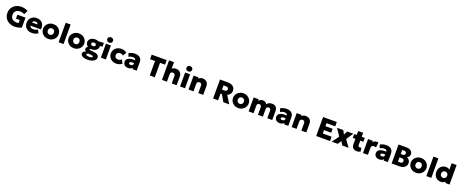

<svg xmlns="http://www.w3.org/2000/svg" viewBox="301 -3607 15935 6654"><g transform="rotate(20 8268.0 -280.0)"><path d="M432 15Q351.5 15 280 -10Q208.5 -35 153.8 -82Q99 -129 67.8 -196.8Q36.5 -264.5 36.5 -350Q36.5 -434.5 66.5 -502Q96.5 -569.5 150 -617Q203.5 -664.5 273.8 -689.8Q344 -715 424.5 -715Q461 -715 502 -709.5Q543 -704 586.5 -689.2Q630 -674.5 672.5 -647L596.5 -505Q561 -527.5 522 -538.5Q483 -549.5 437.5 -549.5Q388 -549.5 348.5 -535.8Q309 -522 281.8 -496Q254.5 -470 240.2 -432.5Q226 -395 226 -348.5Q226 -280 255.2 -234.5Q284.5 -189 334 -166.5Q383.5 -144 443.5 -144Q464.5 -144 485 -147.2Q505.5 -150.5 523 -155.5V-264.5H385V-409.5H683V-42.5Q650.5 -25 606.8 -11.8Q563 1.5 517 8.2Q471 15 432 15Z M1064.5 15Q978.5 15 914 -19.2Q849.5 -53.5 813.8 -114.8Q778 -176 778 -258Q778 -318 799 -367.8Q820 -417.5 858 -453.8Q896 -490 947.8 -510Q999.5 -530 1061.5 -530Q1131 -530 1184.8 -505.8Q1238.5 -481.5 1273.5 -437.8Q1308.5 -394 1321.8 -335.5Q1335 -277 1321.5 -208H942.5Q944 -182.5 960.2 -163.5Q976.5 -144.5 1004.5 -133.8Q1032.5 -123 1069 -123Q1115.5 -123 1156 -134.2Q1196.5 -145.5 1235.5 -170L1290.5 -48.5Q1267 -30.5 1228.8 -16.2Q1190.5 -2 1147 6.5Q1103.5 15 1064.5 15ZM954 -328H1149.5Q1149 -361 1123.8 -381Q1098.5 -401 1056.5 -401Q1014 -401 985.8 -381Q957.5 -361 954 -328Z M1673.5 15Q1588.5 15 1523.2 -22.2Q1458 -59.5 1421.2 -121.2Q1384.5 -183 1384.5 -257.5Q1384.5 -311.5 1405.5 -360.5Q1426.5 -409.5 1465.2 -447.5Q1504 -485.5 1557 -507.8Q1610 -530 1673.5 -530Q1758.5 -530 1823.8 -492.8Q1889 -455.5 1925.8 -393.8Q1962.5 -332 1962.5 -257.5Q1962.5 -204 1941.5 -154.8Q1920.5 -105.5 1881.8 -67.5Q1843 -29.5 1790.2 -7.2Q1737.5 15 1673.5 15ZM1673.5 -140.5Q1705 -140.5 1730.2 -154.8Q1755.5 -169 1770.2 -195.2Q1785 -221.5 1785 -257.5Q1785 -293.5 1770.5 -319.8Q1756 -346 1730.8 -360.2Q1705.5 -374.5 1673.5 -374.5Q1641.5 -374.5 1616 -360.2Q1590.5 -346 1576.2 -319.8Q1562 -293.5 1562 -257.5Q1562 -221.5 1576.5 -195.2Q1591 -169 1616.5 -154.8Q1642 -140.5 1673.5 -140.5Z M2053.5 0V-720H2235.5V0Z M2615 15Q2530 15 2464.8 -22.2Q2399.5 -59.5 2362.8 -121.2Q2326 -183 2326 -257.5Q2326 -311.5 2347 -360.5Q2368 -409.5 2406.8 -447.5Q2445.5 -485.5 2498.5 -507.8Q2551.5 -530 2615 -530Q2700 -530 2765.2 -492.8Q2830.5 -455.5 2867.2 -393.8Q2904 -332 2904 -257.5Q2904 -204 2883 -154.8Q2862 -105.5 2823.2 -67.5Q2784.5 -29.5 2731.8 -7.2Q2679 15 2615 15ZM2615 -140.5Q2646.5 -140.5 2671.8 -154.8Q2697 -169 2711.8 -195.2Q2726.5 -221.5 2726.5 -257.5Q2726.5 -293.5 2712 -319.8Q2697.5 -346 2672.2 -360.2Q2647 -374.5 2615 -374.5Q2583 -374.5 2557.5 -360.2Q2532 -346 2517.8 -319.8Q2503.5 -293.5 2503.5 -257.5Q2503.5 -221.5 2518 -195.2Q2532.5 -169 2558 -154.8Q2583.5 -140.5 2615 -140.5Z M3194.5 225Q3137 225 3090.5 215.5Q3044 206 3011 187.8Q2978 169.5 2960.2 143.5Q2942.5 117.5 2942.5 85.5Q2942.5 61.5 2956.2 39.2Q2970 17 2995.8 0.8Q3021.5 -15.5 3057.5 -23Q3028.5 -40 3015 -61.2Q3001.5 -82.5 3001.5 -109Q3001.5 -133 3016 -155.2Q3030.5 -177.5 3056.5 -194.8Q3082.5 -212 3117 -222Q3151.5 -232 3191.5 -230.5L3223 -164Q3195.5 -164.5 3179 -161.2Q3162.5 -158 3154.8 -151.8Q3147 -145.5 3147 -137.5Q3147 -127.5 3159.5 -120.8Q3172 -114 3207 -111L3295 -103.5Q3358.5 -97.5 3405.8 -81.8Q3453 -66 3479 -36.8Q3505 -7.5 3505 39.5Q3505 79.5 3483.2 113.8Q3461.5 148 3420.5 172.8Q3379.5 197.5 3322.2 211.2Q3265 225 3194.5 225ZM3222.5 113Q3277 113 3309 99.5Q3341 86 3341 64Q3341 47 3323 38.2Q3305 29.5 3265 26.5L3166 18.5Q3144.5 21 3129.2 27.2Q3114 33.5 3106 42.8Q3098 52 3098 63Q3098 78 3113.2 89.2Q3128.5 100.5 3156.5 106.8Q3184.5 113 3222.5 113ZM3213.5 -159.5Q3144 -159.5 3091.5 -184Q3039 -208.5 3009.5 -250.5Q2980 -292.5 2980 -345Q2980 -396.5 3009.8 -438.5Q3039.5 -480.5 3092.5 -505.2Q3145.5 -530 3213.5 -530Q3281.5 -530 3334.2 -505.5Q3387 -481 3416.8 -439.2Q3446.5 -397.5 3446.5 -345Q3446.5 -293.5 3417 -251.5Q3387.5 -209.5 3335.2 -184.5Q3283 -159.5 3213.5 -159.5ZM3213.5 -280Q3237 -280 3255.8 -288.2Q3274.5 -296.5 3285.8 -311.2Q3297 -326 3297 -345Q3297 -374 3273 -392.2Q3249 -410.5 3213.5 -410.5Q3190 -410.5 3171.2 -402Q3152.5 -393.5 3141.5 -379Q3130.5 -364.5 3130.5 -345Q3130.5 -316.5 3154.2 -298.2Q3178 -280 3213.5 -280ZM3290 -381 3221 -497 3535.5 -515V-372Z M3612.5 0V-515H3794.5V0ZM3703.5 -586.5Q3660.5 -586.5 3628.8 -612.8Q3597 -639 3597 -685Q3597 -730.5 3628.8 -757Q3660.5 -783.5 3703.5 -783.5Q3746.5 -783.5 3778.2 -757Q3810 -730.5 3810 -685Q3810 -639 3778.2 -612.8Q3746.5 -586.5 3703.5 -586.5Z M4172 15Q4090 15 4025 -20.8Q3960 -56.5 3922.5 -118Q3885 -179.5 3885 -257.5Q3885 -315.5 3907.2 -365.2Q3929.5 -415 3969.2 -452Q4009 -489 4062.5 -509.5Q4116 -530 4178 -530Q4238 -530 4289.8 -513.2Q4341.5 -496.5 4383 -464L4304 -329.5Q4279 -353 4250.2 -363.8Q4221.5 -374.5 4190 -374.5Q4150.5 -374.5 4122.8 -360.8Q4095 -347 4080 -321Q4065 -295 4065 -257.5Q4065 -202.5 4098.5 -171.5Q4132 -140.5 4190.5 -140.5Q4225.5 -140.5 4257.2 -153.8Q4289 -167 4316.5 -193L4387.5 -55.5Q4344 -22.5 4286.5 -3.8Q4229 15 4172 15Z M4612.5 15Q4562 15 4521 -4.8Q4480 -24.5 4455.8 -61.8Q4431.5 -99 4431.5 -151.5Q4431.5 -197 4453.8 -231.5Q4476 -266 4520.2 -288Q4564.5 -310 4630.8 -318Q4697 -326 4785 -318.5L4786 -208Q4745 -216 4710.5 -217Q4676 -218 4650.5 -212.2Q4625 -206.5 4611 -194Q4597 -181.5 4597 -161.5Q4597 -138 4615.2 -126.2Q4633.5 -114.5 4663.5 -114.5Q4690.5 -114.5 4712 -123.5Q4733.5 -132.5 4746.2 -151Q4759 -169.5 4759 -198V-309Q4759 -334.5 4748.8 -354.5Q4738.5 -374.5 4714.8 -385.8Q4691 -397 4650.5 -397Q4610.5 -397 4571.5 -385Q4532.5 -373 4502 -350.5L4456.5 -473Q4507.5 -504.5 4566 -519.8Q4624.5 -535 4681 -535Q4754.5 -535 4811.2 -511.8Q4868 -488.5 4900.2 -439Q4932.5 -389.5 4932.5 -311.5V0H4776.5V-52.5Q4752.5 -20 4710 -2.5Q4667.5 15 4612.5 15Z M5415.5 0V-532.5H5232V-700H5784V-532.5H5600.5V0Z M5865.5 0V-720H6047.5V-396.5L6009 -442Q6042 -481.5 6087.5 -505.8Q6133 -530 6188.5 -530Q6262 -530 6310.2 -501.2Q6358.5 -472.5 6382.8 -425.2Q6407 -378 6407 -323V0H6225V-272Q6225 -313.5 6201.5 -339.5Q6178 -365.5 6136 -366Q6107 -366 6087.2 -354.5Q6067.5 -343 6057.5 -321Q6047.5 -299 6047.5 -269.5V0Z M6532.5 0V-515H6714.5V0ZM6623.5 -586.5Q6580.5 -586.5 6548.8 -612.8Q6517 -639 6517 -685Q6517 -730.5 6548.8 -757Q6580.5 -783.5 6623.5 -783.5Q6666.5 -783.5 6698.2 -757Q6730 -730.5 6730 -685Q6730 -639 6698.2 -612.8Q6666.5 -586.5 6623.5 -586.5Z M6845 0V-515H7027V-464Q7054.5 -498.5 7092.5 -514.2Q7130.5 -530 7173.5 -530Q7247 -530 7294 -501.5Q7341 -473 7363.8 -427.2Q7386.5 -381.5 7386.5 -330V0H7204.5V-273Q7204.5 -316.5 7182.8 -341.2Q7161 -366 7117 -366Q7089 -366 7068.8 -353.8Q7048.5 -341.5 7037.8 -320Q7027 -298.5 7027 -270V0Z M7751 0V-700H8041.5Q8121.5 -700 8181.2 -674.5Q8241 -649 8273.8 -600.8Q8306.5 -552.5 8306.5 -484Q8306.5 -433 8287.8 -394.2Q8269 -355.5 8237 -329Q8205 -302.5 8165.5 -289L8346 0H8128.5L7985 -249.5H7935V0ZM7935 -395H8021Q8067.5 -395 8094.2 -412.8Q8121 -430.5 8121 -472Q8121 -514 8095.2 -532Q8069.5 -550 8023.5 -550H7935Z M8680.5 15Q8595.5 15 8530.2 -22.2Q8465 -59.5 8428.2 -121.2Q8391.5 -183 8391.5 -257.5Q8391.5 -311.5 8412.5 -360.5Q8433.5 -409.5 8472.2 -447.5Q8511 -485.5 8564 -507.8Q8617 -530 8680.5 -530Q8765.5 -530 8830.8 -492.8Q8896 -455.5 8932.8 -393.8Q8969.5 -332 8969.5 -257.5Q8969.5 -204 8948.5 -154.8Q8927.5 -105.5 8888.8 -67.5Q8850 -29.5 8797.2 -7.2Q8744.5 15 8680.5 15ZM8680.5 -140.5Q8712 -140.5 8737.2 -154.8Q8762.5 -169 8777.2 -195.2Q8792 -221.5 8792 -257.5Q8792 -293.5 8777.5 -319.8Q8763 -346 8737.8 -360.2Q8712.5 -374.5 8680.5 -374.5Q8648.5 -374.5 8623 -360.2Q8597.5 -346 8583.2 -319.8Q8569 -293.5 8569 -257.5Q8569 -221.5 8583.5 -195.2Q8598 -169 8623.5 -154.8Q8649 -140.5 8680.5 -140.5Z M9060.5 0V-515H9242.5V-453.5Q9260 -478.5 9284.8 -495.5Q9309.5 -512.5 9338 -521.2Q9366.5 -530 9395 -530Q9449 -530 9490.2 -505.2Q9531.5 -480.5 9546 -437.5Q9573.5 -484 9624.5 -507Q9675.5 -530 9734.5 -530Q9810.5 -530 9853.5 -501.5Q9896.5 -473 9914.2 -427.2Q9932 -381.5 9932 -330V0H9750V-278Q9750 -318 9729.2 -342Q9708.5 -366 9669.5 -366Q9645 -366 9626.2 -355.8Q9607.5 -345.5 9597.2 -329Q9587 -312.5 9587 -292V0H9405V-278Q9405 -318 9384.2 -342Q9363.5 -366 9324.5 -366Q9300 -366 9281.5 -355.8Q9263 -345.5 9252.8 -329Q9242.5 -312.5 9242.5 -292V0Z M10203 15Q10152.5 15 10111.5 -4.8Q10070.5 -24.5 10046.2 -61.8Q10022 -99 10022 -151.5Q10022 -197 10044.2 -231.5Q10066.5 -266 10110.8 -288Q10155 -310 10221.2 -318Q10287.5 -326 10375.5 -318.5L10376.5 -208Q10335.5 -216 10301 -217Q10266.5 -218 10241 -212.2Q10215.5 -206.5 10201.5 -194Q10187.5 -181.5 10187.5 -161.5Q10187.5 -138 10205.8 -126.2Q10224 -114.5 10254 -114.5Q10281 -114.5 10302.5 -123.5Q10324 -132.5 10336.8 -151Q10349.5 -169.5 10349.5 -198V-309Q10349.5 -334.5 10339.2 -354.5Q10329 -374.5 10305.2 -385.8Q10281.5 -397 10241 -397Q10201 -397 10162 -385Q10123 -373 10092.5 -350.5L10047 -473Q10098 -504.5 10156.5 -519.8Q10215 -535 10271.5 -535Q10345 -535 10401.8 -511.8Q10458.5 -488.5 10490.8 -439Q10523 -389.5 10523 -311.5V0H10367V-52.5Q10343 -20 10300.5 -2.5Q10258 15 10203 15Z M10647 0V-515H10829V-464Q10856.5 -498.5 10894.5 -514.2Q10932.5 -530 10975.5 -530Q11049 -530 11096 -501.5Q11143 -473 11165.8 -427.2Q11188.5 -381.5 11188.5 -330V0H11006.5V-273Q11006.5 -316.5 10984.8 -341.2Q10963 -366 10919 -366Q10891 -366 10870.8 -353.8Q10850.5 -341.5 10839.8 -320Q10829 -298.5 10829 -270V0Z M11553 0V-700H12058.5V-541H11737V-430.5H12003.5V-284.5H11737V-161H12062.5V0Z M12126 1.5 12310.5 -252 12135 -515H12364.5L12438.5 -376L12510 -515H12735.5L12564 -255L12747 0H12514L12432 -134L12349.5 -2Z M13052 15Q12963 15 12912.8 -34.8Q12862.5 -84.5 12862.5 -182.5V-661.5H13044.5V-515H13158.5V-372H13044.5V-212Q13044.5 -175 13062 -160Q13079.5 -145 13105 -145Q13120 -145 13135.2 -148.8Q13150.5 -152.5 13163.5 -160L13185 -18Q13161.5 -4.5 13126.5 5.2Q13091.5 15 13052 15ZM12767 -372V-515H12878V-372Z M13278 0V-515H13460V-458Q13481 -496 13518.2 -513.5Q13555.5 -531 13600 -531Q13617.5 -531 13630.8 -528.8Q13644 -526.5 13657 -524L13636 -337.5Q13618.5 -344.5 13598.2 -348.2Q13578 -352 13558.5 -352Q13515.5 -352 13487.8 -328.2Q13460 -304.5 13460 -256.5V0Z M13877 15Q13826.5 15 13785.5 -4.8Q13744.5 -24.5 13720.2 -61.8Q13696 -99 13696 -151.5Q13696 -197 13718.2 -231.5Q13740.5 -266 13784.8 -288Q13829 -310 13895.2 -318Q13961.5 -326 14049.5 -318.5L14050.5 -208Q14009.5 -216 13975 -217Q13940.5 -218 13915 -212.2Q13889.5 -206.5 13875.5 -194Q13861.5 -181.5 13861.5 -161.5Q13861.5 -138 13879.8 -126.2Q13898 -114.5 13928 -114.5Q13955 -114.5 13976.5 -123.5Q13998 -132.5 14010.8 -151Q14023.5 -169.5 14023.5 -198V-309Q14023.5 -334.5 14013.2 -354.5Q14003 -374.5 13979.2 -385.8Q13955.5 -397 13915 -397Q13875 -397 13836 -385Q13797 -373 13766.5 -350.5L13721 -473Q13772 -504.5 13830.5 -519.8Q13889 -535 13945.5 -535Q14019 -535 14075.8 -511.8Q14132.5 -488.5 14164.8 -439Q14197 -389.5 14197 -311.5V0H14041V-52.5Q14017 -20 13974.5 -2.5Q13932 15 13877 15Z M14335 0V-700H14616.5Q14725.5 -700 14790.2 -655.2Q14855 -610.5 14855 -522.5Q14855 -491 14842.8 -464.8Q14830.5 -438.5 14809 -418.2Q14787.5 -398 14760.5 -384.5Q14816.5 -364.5 14850.2 -317.8Q14884 -271 14884 -208Q14884 -144 14852 -97.5Q14820 -51 14761.2 -25.5Q14702.5 0 14621 0ZM14519 -133.5H14596Q14644 -133.5 14668 -153.8Q14692 -174 14692 -213Q14692 -251 14669.5 -272Q14647 -293 14603.5 -293H14519ZM14519 -417H14592.5Q14619 -417 14637.8 -426Q14656.5 -435 14666.8 -452Q14677 -469 14677 -493.5Q14677 -528.5 14654.5 -547.5Q14632 -566.5 14589.5 -566.5H14519Z M15236 15Q15151 15 15085.8 -22.2Q15020.5 -59.5 14983.8 -121.2Q14947 -183 14947 -257.5Q14947 -311.5 14968 -360.5Q14989 -409.5 15027.8 -447.5Q15066.5 -485.5 15119.5 -507.8Q15172.5 -530 15236 -530Q15321 -530 15386.2 -492.8Q15451.5 -455.5 15488.2 -393.8Q15525 -332 15525 -257.5Q15525 -204 15504 -154.8Q15483 -105.5 15444.2 -67.5Q15405.5 -29.5 15352.8 -7.2Q15300 15 15236 15ZM15236 -140.5Q15267.5 -140.5 15292.8 -154.8Q15318 -169 15332.8 -195.2Q15347.5 -221.5 15347.5 -257.5Q15347.5 -293.5 15333 -319.8Q15318.5 -346 15293.2 -360.2Q15268 -374.5 15236 -374.5Q15204 -374.5 15178.5 -360.2Q15153 -346 15138.8 -319.8Q15124.5 -293.5 15124.5 -257.5Q15124.5 -221.5 15139 -195.2Q15153.5 -169 15179 -154.8Q15204.5 -140.5 15236 -140.5Z M15616 0V-720H15798V0Z M16144 15Q16071 15 16013.2 -18.5Q15955.5 -52 15922 -113.2Q15888.5 -174.5 15888.5 -257.5Q15888.5 -315.5 15907.5 -365Q15926.5 -414.5 15961.2 -451.5Q15996 -488.5 16043.2 -509.2Q16090.5 -530 16147.5 -530Q16203 -530 16249 -508.5Q16295 -487 16330.5 -441.5L16288 -400V-720H16470V0H16314.5V-136.5L16339 -95.5Q16319 -46 16267.2 -15.5Q16215.5 15 16144 15ZM16177.5 -140.5Q16209 -140.5 16234.2 -154.8Q16259.5 -169 16274.2 -195.2Q16289 -221.5 16289 -257.5Q16289 -293.5 16274.5 -319.8Q16260 -346 16234.8 -360.2Q16209.5 -374.5 16177.5 -374.5Q16145.5 -374.5 16120.2 -360.2Q16095 -346 16080.5 -319.8Q16066 -293.5 16066 -257.5Q16066 -221.5 16080.5 -195.2Q16095 -169 16120.5 -154.8Q16146 -140.5 16177.5 -140.5Z"/></g></svg>

Font: Geologica Thin Roman ExtraBold
Style: Regular
Weight: 800
Version: Version 1.010;gftools[0.9.28]